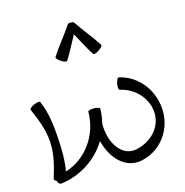

<svg xmlns="http://www.w3.org/2000/svg" viewBox="-144 -1160 1273 1324"><g transform="rotate(-15 492.0 -498.0)"><path d="M388 -777C422 -830 449 -887 480 -942C511 -887 538 -830 573 -777C577 -770 596 -776 615 -789C635 -802 648 -817 643 -823C601 -890 548 -950 505 -1016C500 -1024 490 -1027 480 -1025C470 -1027 460 -1024 455 -1016C412 -950 359 -890 317 -823C312 -817 325 -802 345 -789C364 -776 383 -770 388 -777ZM131 30C273 12 394 -70 463 -184C495 -57 584 41 701 21C839 -4 936 -126 936 -267C936 -413 842 -544 701 -575C694 -577 685 -559 680 -536C676 -513 678 -493 685 -491C794 -467 877 -376 877 -267C877 -162 791 -82 686 -63C586 -46 516 -152 510 -269C509 -279 509 -290 510 -300C518 -332 523 -366 523 -400C523 -407 503 -413 480 -413C457 -413 438 -407 438 -400C438 -235 333 -88 182 -42C196 -116 194 -193 190 -268C184 -365 174 -462 135 -551C132 -558 112 -555 90 -545C69 -536 54 -522 57 -516C93 -435 125 -353 130 -265C135 -177 112 -95 87 -13C86 -8 93 -1 105 5C106 19 118 31 131 30Z"/></g></svg>

Font: Nupuram Expanded Light
Style: Regular
Weight: 300
Width: 7
Designer: Santhosh Thottingal (santhosh.thottingal@gmail.com)
Foundry: SMC
Version: Version 1.000